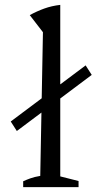

<svg xmlns="http://www.w3.org/2000/svg" viewBox="-20 -767 396 787"><path d="M75 0V-24Q88 -30 104.5 -36Q121 -42 145 -46L156 -635L102 -705Q131 -721 161.5 -732Q192 -743 227 -747V-44L302 -25V0ZM49 -230 24 -269 331 -499 356 -460Z"/></svg>

Font: Piazzolla Thin
Style: Regular
Weight: 400
Version: Version 2.001